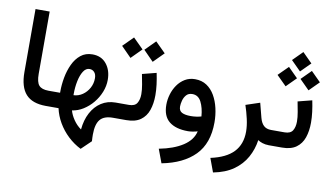

<svg xmlns="http://www.w3.org/2000/svg" viewBox="-91 -917 2404 1390"><g transform="rotate(10 1111.5 -222.0)"><path d="M71.3 -677.7H175.3V-219.7Q175.3 -158.7 196 -135.3Q216.8 -111.8 266.6 -111.8H278.8V0H266.6Q166.5 0 118.9 -52.7Q71.3 -105.5 71.3 -214.8Z M259.3 0V-111.8H351.6V-121.6Q351.6 -171.4 361.3 -224.6Q371.1 -277.8 392.6 -323.7Q414.1 -369.6 449.2 -397.9Q484.4 -426.3 535.2 -426.3Q600.6 -426.3 637.9 -380.4Q675.3 -334.5 675.3 -263.2Q675.3 -217.8 657.7 -173.6Q640.1 -129.4 609.6 -92.5Q579.1 -55.7 540 -31.2Q501 -6.8 458.5 -1Q467.3 31.7 490.7 66.2Q514.2 100.6 546.9 123.5Q553.2 53.7 581.1 0.7Q608.9 -52.2 654.8 -82Q700.7 -111.8 760.7 -111.8H776.9V0H759.8Q694.8 0 666.3 34.2Q637.7 68.4 637.7 145Q637.7 156.2 638.2 168.7Q638.7 181.2 639.6 193.8L568.4 262.2Q516.6 236.3 473.4 195.6Q430.2 154.8 400.9 104.5Q371.6 54.2 359.9 0ZM532.2 -318.4Q505.4 -318.4 487.1 -289.6Q468.8 -260.7 459.5 -215.6Q450.2 -170.4 450.2 -121.6V-111.3Q486.3 -112.8 516.1 -133.3Q545.9 -153.8 564 -186.8Q582 -219.7 582 -258.3Q582 -287.1 568.1 -302.7Q554.2 -318.4 532.2 -318.4Z M972.7 -599.1 1047.9 -524.4 972.7 -448.7 898.4 -524.4ZM809.6 -599.1 884.8 -524.4 809.6 -448.7 734.9 -524.4ZM857.4 0H757.3V-111.8H857.4Q900.9 -111.8 916.7 -137.7Q932.6 -163.6 932.6 -203.6Q932.6 -235.8 925.8 -273.7Q918.9 -311.5 911.6 -348.6L1015.1 -375Q1023.9 -332.5 1029.1 -292Q1034.2 -251.5 1034.2 -213.9Q1034.2 -152.3 1017.6 -104Q1001 -55.7 962.2 -27.8Q923.3 0 857.4 0Z M1489.7 -94.2Q1489.7 60.1 1404.8 146.7Q1319.8 233.4 1163.1 263.7L1125.5 163.1Q1232.4 142.6 1299.6 98.9Q1366.7 55.2 1381.3 -9.8Q1365.2 -4.9 1345.9 -1.7Q1326.7 1.5 1311 1.5Q1221.2 1.5 1172.6 -37.6Q1124 -76.7 1124 -160.6Q1124 -198.2 1135.3 -236.6Q1146.5 -274.9 1168.7 -306.9Q1190.9 -338.9 1223.4 -358.6Q1255.9 -378.4 1297.9 -378.4Q1347.2 -378.4 1383.3 -354.5Q1419.4 -330.6 1442.9 -289.8Q1466.3 -249 1478 -198.5Q1489.7 -147.9 1489.7 -94.2ZM1311.5 -109.9Q1332.5 -109.9 1352.5 -112.8Q1372.6 -115.7 1389.2 -120.6Q1384.3 -183.1 1362.5 -226.1Q1340.8 -269 1296.9 -269Q1268.6 -269 1252.7 -251Q1236.8 -232.9 1230.5 -208.5Q1224.1 -184.1 1224.1 -165Q1224.1 -133.3 1247.1 -121.6Q1270 -109.9 1311.5 -109.9Z M1907.7 0Q1879.4 0 1858.2 -7.1Q1836.9 -14.2 1824.2 -23.4Q1814.5 45.4 1781.7 104.5Q1749 163.6 1690.2 205.3Q1631.3 247.1 1542 264.2L1504.9 163.6Q1618.2 139.2 1672.4 82Q1726.6 24.9 1726.6 -67.9Q1726.6 -110.8 1715.3 -160.6Q1704.1 -210.4 1688 -258.3L1791 -292.5L1818.4 -186.5Q1828.1 -149.4 1848.1 -130.6Q1868.2 -111.8 1902.3 -111.8H1920.9V0Z M2035.2 -708 2106.4 -636.7 2035.2 -565.4 1963.9 -636.7ZM2119.6 -584 2190.9 -512.7 2119.6 -441.4 2048.3 -512.7ZM1951.2 -584 2022.5 -512.7 1951.2 -441.4 1879.4 -512.7ZM2001.5 0H1900.9V-111.8H2001.5Q2044.9 -111.8 2060.8 -137.7Q2076.7 -163.6 2076.7 -203.6Q2076.7 -235.8 2069.8 -273.7Q2063 -311.5 2055.7 -348.6L2159.2 -375Q2168 -332.5 2173.1 -292Q2178.2 -251.5 2178.2 -213.9Q2178.2 -152.3 2161.6 -104Q2145 -55.7 2106.2 -27.8Q2067.4 0 2001.5 0Z"/></g></svg>

Font: Vazirmatn UI NL Medium
Style: Regular
Weight: 500
Designer: Saber Rastikerdar
Foundry: Saber Rastikerdar
Version: Version 33.003